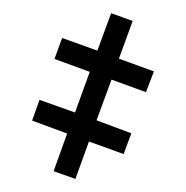

<svg xmlns="http://www.w3.org/2000/svg" viewBox="-74 -701 748 774"><g transform="rotate(-10 300.5 -313.5)"><path d="M431 -630 511 -584 430 -444 560 -369 514 -292 386 -366 298 -215 427 -139 382 -62 253 -136 173 3 92 -43 172 -183 42 -259 86 -336 218 -261 305 -412 174 -488 219 -566 350 -491Z"/></g></svg>

Font: Noto Sans UI Extra
Style: Regular
Weight: 800
Designer: Monotype Design Team
Foundry: Monotype Imaging Inc.
Version: Version 1.901